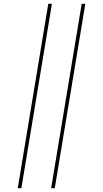

<svg xmlns="http://www.w3.org/2000/svg" viewBox="-20 -843 540 1006"><path d="M248 143 408 -823H427L267 143ZM73 143 233 -823H252L92 143Z"/></svg>

Font: Iosevka Term Curly Th Obl
Style: Regular
Weight: 100
Italic angle: -9°
Designer: Belleve Invis
Foundry: Belleve Invis
Version: Version 32.3.0